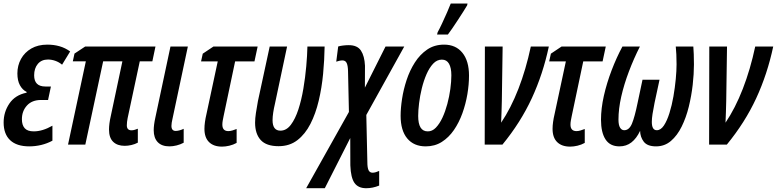

<svg xmlns="http://www.w3.org/2000/svg" viewBox="-20 -796 4277 1057"><path d="M141.6 9.8Q71.8 9.8 35.9 -24.2Q0 -58.1 0 -121.6Q0 -179.2 31.7 -226.1Q63.5 -272.9 126 -285.6L127 -289.6Q103.5 -301.3 89.6 -326.9Q75.7 -352.5 75.7 -391.6Q75.7 -435.5 95.7 -471.7Q115.7 -507.8 152.6 -529.1Q189.5 -550.3 240.7 -550.3Q276.4 -550.3 307.9 -541.3Q339.4 -532.2 366.2 -512.7L321.8 -439.9Q304.7 -454.1 284.4 -461.2Q264.2 -468.3 244.1 -468.3Q208.5 -468.3 188.2 -444.1Q168 -419.9 168 -381.3Q168 -319.8 229.5 -319.8H260.3L244.6 -245.6H206.1Q156.2 -245.6 128.4 -215.1Q100.6 -184.6 100.6 -139.6Q100.6 -107.4 116 -90.1Q131.3 -72.8 166 -72.8Q213.9 -72.8 268.6 -104V-21.5Q239.7 -5.9 207 2Q174.3 9.8 141.6 9.8Z M666.5 6.8Q626 6.8 603 -15.4Q580.1 -37.6 580.1 -83Q580.1 -97.7 582.5 -116.7Q585 -135.7 589.4 -154.8L653.8 -458.5H547.9L449.7 0H354.5L452.6 -458.5H380.9L390.1 -501L449.2 -540H835.9L818.8 -458.5H749.5L682.6 -145.5Q680.7 -134.8 679.4 -125.2Q678.2 -115.7 678.2 -106Q678.2 -78.6 704.1 -78.6Q712.9 -78.6 722.2 -81.5Q731.4 -84.5 738.8 -87.4V-10.7Q722.7 -2 703.4 2.4Q684.1 6.8 666.5 6.8Z M913.1 9.8Q870.6 9.8 848.4 -13.4Q826.2 -36.6 826.2 -79.1Q826.2 -107.9 835.4 -149.4L918.5 -540H1014.2L929.2 -140.1Q926.8 -129.4 925.3 -120.4Q923.8 -111.3 923.8 -103Q923.8 -75.2 947.3 -75.2Q957 -75.2 968.5 -78.4Q980 -81.5 991.2 -86.9V-10.3Q973.1 -0.5 952.4 4.6Q931.6 9.8 913.1 9.8Z M1202.1 11.2Q1156.2 11.2 1130.9 -13.7Q1105.5 -38.6 1105.5 -86.4Q1105.5 -121.1 1116.7 -168.5L1178.7 -458H1086.9L1096.2 -500.5L1155.3 -540H1398.4L1380.9 -458H1274.4L1210.9 -156.7Q1208 -143.1 1206.1 -131.8Q1204.1 -120.6 1204.1 -109.9Q1204.1 -74.2 1237.3 -74.2Q1247.6 -74.2 1259.8 -77.9Q1272 -81.5 1282.7 -85.9V-9.3Q1264.2 1 1242.7 6.1Q1221.2 11.2 1202.1 11.2Z M1513.7 8.8Q1446.3 8.8 1415.3 -25.1Q1384.3 -59.1 1384.3 -120.6Q1384.3 -143.6 1388.9 -174.1Q1393.6 -204.6 1399.9 -239.3L1464.8 -540H1560.5L1493.7 -225.1Q1487.8 -200.2 1484.1 -176.5Q1480.5 -152.8 1480.5 -134.3Q1480.5 -76.7 1523.9 -76.7Q1556.6 -76.7 1581.1 -108.9Q1605.5 -141.1 1622.6 -193.4Q1639.6 -245.6 1650.1 -307.9Q1660.6 -370.1 1666 -430.9Q1671.4 -491.7 1672.4 -540H1767.1Q1766.1 -466.8 1758.8 -389.6Q1751.5 -312.5 1734.6 -241.5Q1717.8 -170.4 1689 -114Q1660.2 -57.6 1617.2 -24.4Q1574.2 8.8 1513.7 8.8Z M1665.5 240.2 1900.9 -179.7 1896 -403.3Q1895.5 -433.1 1888.9 -448.2Q1882.3 -463.4 1865.2 -463.4Q1856.4 -463.4 1847.7 -461.2Q1838.9 -459 1831.1 -456.5L1841.8 -540Q1852.1 -543.5 1868.4 -545.4Q1884.8 -547.4 1899.9 -547.4Q1947.3 -547.4 1967 -517.6Q1986.8 -487.8 1989.3 -434.1L1988.8 -313.5L2102.5 -540H2205.6L1996.6 -163.1L2002.4 96.7Q2002.4 127.4 2009 141.1Q2015.6 154.8 2031.2 154.8Q2039.1 154.8 2049.1 151.9Q2059.1 148.9 2067.4 145V225.6Q2032.2 240.2 1996.1 240.2Q1952.1 240.2 1931.6 211.2Q1911.1 182.1 1908.7 114.3L1908.2 -36.1L1768.1 240.2Z M2323.7 9.8Q2258.3 9.8 2221.9 -33.9Q2185.5 -77.6 2185.5 -158.7Q2185.5 -200.2 2193.4 -251.7Q2201.2 -303.2 2218.5 -355.7Q2235.8 -408.2 2263.9 -452.1Q2292 -496.1 2331.8 -523.2Q2371.6 -550.3 2424.8 -550.3Q2489.3 -550.3 2525.6 -505.4Q2562 -460.4 2562 -379.9Q2562 -331.1 2553 -277.3Q2543.9 -223.6 2525.6 -172.6Q2507.3 -121.6 2479 -80.3Q2450.7 -39.1 2412.1 -14.6Q2373.5 9.8 2323.7 9.8ZM2334.5 -72.8Q2359.4 -72.3 2379.6 -93.3Q2399.9 -114.3 2415.8 -148.4Q2431.6 -182.6 2442.6 -223.6Q2453.6 -264.6 2459.2 -305.9Q2464.8 -347.2 2464.8 -381.3Q2464.8 -422.4 2451.9 -445.1Q2439 -467.8 2412.6 -467.8Q2385.7 -467.8 2364.7 -445.6Q2343.8 -423.3 2328.1 -387.5Q2312.5 -351.6 2302.2 -309.8Q2292 -268.1 2287.1 -227.8Q2282.2 -187.5 2282.2 -157.7Q2282.2 -72.8 2334.5 -72.8ZM2386.2 -606 2389.2 -618.2Q2398.9 -635.7 2413.3 -666.3Q2427.7 -696.8 2441.2 -727.8Q2454.6 -758.8 2461.4 -776.4H2553.7L2551.8 -766.6Q2543.9 -753.4 2530.3 -731.7Q2516.6 -710 2500.7 -685.8Q2484.9 -661.6 2470.2 -640.1Q2455.6 -618.7 2445.8 -606Z M2648.4 0 2649.4 -540H2747.1L2742.7 -239.3Q2741.7 -209 2741 -178.5Q2740.2 -147.9 2738.8 -120.6Q2792.5 -200.2 2834 -306.9Q2875.5 -413.6 2902.3 -540H3001.5Q2969.2 -388.2 2907.7 -255.1Q2846.2 -122.1 2746.1 0Z M3118.7 11.2Q3072.8 11.2 3047.4 -13.7Q3022 -38.6 3022 -86.4Q3022 -121.1 3033.2 -168.5L3095.2 -458H3003.4L3012.7 -500.5L3071.8 -540H3314.9L3297.4 -458H3190.9L3127.4 -156.7Q3124.5 -143.1 3122.6 -131.8Q3120.6 -120.6 3120.6 -109.9Q3120.6 -74.2 3153.8 -74.2Q3164.1 -74.2 3176.3 -77.9Q3188.5 -81.5 3199.2 -85.9V-9.3Q3180.7 1 3159.2 6.1Q3137.7 11.2 3118.7 11.2Z M3390.1 9.8Q3338.4 9.8 3313.5 -28.6Q3288.6 -66.9 3288.6 -136.7Q3288.6 -198.2 3304.4 -268.6Q3320.3 -338.9 3347.2 -409.2Q3374 -479.5 3406.7 -540H3502.9Q3469.2 -473.6 3442.4 -402.8Q3415.5 -332 3400.1 -264.2Q3384.8 -196.3 3384.8 -137.7Q3384.8 -107.4 3393.6 -93.3Q3402.3 -79.1 3416.5 -79.1Q3443.8 -79.1 3459 -115.2Q3474.1 -151.4 3490.2 -230L3517.1 -356.9H3610.8L3583.5 -230Q3576.2 -193.4 3572.3 -168.5Q3568.4 -143.6 3568.4 -125Q3568.4 -79.1 3595.7 -79.1Q3617.7 -79.1 3635 -105.2Q3652.3 -131.3 3665.5 -173.6Q3678.7 -215.8 3687.3 -264.9Q3695.8 -314 3700.2 -360.6Q3704.6 -407.2 3704.6 -441.9Q3704.6 -472.7 3703.4 -496.6Q3702.1 -520.5 3700.2 -540H3796.9Q3798.3 -522 3799.3 -497.8Q3800.3 -473.6 3800.3 -440.9Q3800.3 -389.6 3793.5 -329.1Q3786.6 -268.6 3772 -208.7Q3757.3 -148.9 3732.9 -99.4Q3708.5 -49.8 3673.6 -20Q3638.7 9.8 3591.8 9.8Q3543.5 9.8 3523.9 -16.1Q3504.4 -42 3503.9 -75.7Q3484.4 -34.2 3456.3 -12.2Q3428.2 9.8 3390.1 9.8Z M3883.8 0 3884.8 -540H3982.4L3978 -239.3Q3977.1 -209 3976.3 -178.5Q3975.6 -147.9 3974.1 -120.6Q4027.8 -200.2 4069.3 -306.9Q4110.8 -413.6 4137.7 -540H4236.8Q4204.6 -388.2 4143.1 -255.1Q4081.5 -122.1 3981.4 0Z"/></svg>

Font: Open Sans Condensed SemiBold
Style: Italic
Weight: 600
Width: 3
Italic angle: -12°
Designer: Monotype Design Team
Foundry: Monotype Imaging Inc.
Version: Version 3.000; ttfautohint (v1.8.4)